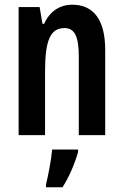

<svg xmlns="http://www.w3.org/2000/svg" viewBox="-20 -573 524 814"><path d="M287 -553C233 -553 191 -525 167 -472H160L148 -543H59V0H171V-269C171 -402 193 -454 254 -454C299 -454 314 -413 314 -333V0H426V-362C426 -488 377 -553 287 -553ZM311 71V61H201C198 101 184 174 175 209V221H245C272 179 297 122 311 71Z"/></svg>

Font: Noto Sans Myanmar UI ExtraCondensed SemiBold
Style: Regular
Weight: 600
Width: 2
Designer: Monotype Design Team
Foundry: Monotype Imaging Inc.
Version: Version 2.103